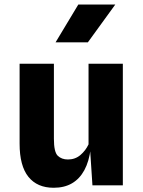

<svg xmlns="http://www.w3.org/2000/svg" viewBox="-20 -832 640 862"><path d="M221 11Q147 11 107.5 -38.2Q68 -87.5 68 -187V-546H222V-209Q222 -149.5 239.2 -132.8Q256.5 -116 285 -116Q317.5 -116 341 -136Q364.5 -156 377.5 -184V-546H531.5V0H395L381.5 -206L387 -164.5Q380 -107.5 358.8 -68.2Q337.5 -29 303.2 -9Q269 11 221 11ZM229.5 -642 331.5 -811.5H497.5L374.5 -642Z"/></svg>

Font: Spline Sans Mono
Style: Bold
Weight: 700
Designer: Eben Sorkin, Mirko Velimirovic
Foundry: Sorkin Type
Version: Version 1.004